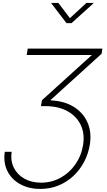

<svg xmlns="http://www.w3.org/2000/svg" viewBox="-20 -1054 720 1290"><path d="M12.2 -34.2H58.1Q49.8 26.4 73.2 73.2Q96.7 120.1 144.5 146.7Q192.4 173.3 255.9 173.3Q326.7 173.3 386.2 140.6Q445.8 107.9 485.8 51Q525.9 -5.9 538.1 -79.1Q550.3 -154.3 523.4 -212.4Q496.6 -270.5 438 -304.4Q379.4 -338.4 296.4 -340.8H254.9L262.2 -380.9L605 -691.4L603 -684.6H159.2L166.5 -727.5H668L662.6 -692.9L321.3 -383.3V-379.4Q413.1 -375.5 476.8 -335.4Q540.5 -295.4 568.8 -229Q597.2 -162.6 583 -79.1Q572.8 -19 544.7 34.2Q516.6 87.4 473.1 128.2Q429.7 168.9 373.5 192.1Q317.4 215.3 251 215.3Q173.8 215.3 116 183.6Q58.1 151.9 29.8 95.5Q1.5 39.1 12.2 -34.2ZM372.1 -1034.2 449.7 -932.1 560.5 -1034.2H607.9L607.4 -1031.2L460.4 -898.4H426.8L325.2 -1031.2L325.7 -1034.2Z"/></svg>

Font: Inter 18pt ExtraLight
Style: Italic
Weight: 250
Italic angle: -9.3988°
Designer: Rasmus Andersson
Foundry: rsms
Version: Version 4.001;git-66647c0bb